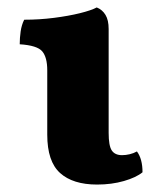

<svg xmlns="http://www.w3.org/2000/svg" viewBox="-20 -487 411 516"><path d="M241 9Q176 9 141.5 -22Q107 -53 107 -125V-298Q107 -333 93.5 -349Q80 -365 33 -368Q33 -385 35.5 -402.5Q38 -420 45 -434Q86 -434 125 -439Q164 -444 194.5 -451.5Q225 -459 240 -467Q255 -461 263.5 -447Q272 -433 272 -409V-130Q272 -95 280.5 -82.5Q289 -70 308 -70Q318 -70 328.5 -72.5Q339 -75 348 -80Q363 -60 363 -24Q346 -10 313 -0.5Q280 9 241 9Z"/></svg>

Font: Vollkorn ExtraBold
Style: Regular
Weight: 800
Designer: Friedrich Althausen
Foundry: Friedrich Althausen
Version: Version 5.000; ttfautohint (v1.8.3)